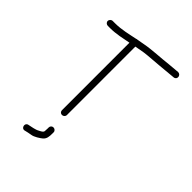

<svg xmlns="http://www.w3.org/2000/svg" viewBox="-238 -787 1080 1080"><g transform="rotate(45 302.0 -247.0)"><path d="M239 66V75C239 80.3 238.7 87 238 95C238 106.6 222.7 112.8 213 118C193.4 129.4 168.9 131.3 146 137C122.7 143.7 132.9 180.6 156 174C170.8 170.3 182.4 167.8 199 165C218.8 162.4 247 143.7 260 133C276 119 278 100.7 278 75V66C278 55.4 268.6 47 258 47C247.4 47 239 55.4 239 66ZM70 -573H88C135.4 -573 182.1 -584.3 223 -592V-55C223 -44.4 231.4 -36 242 -36C252.6 -36 262 -44.4 262 -55V-600L295 -606C311.7 -609.3 327.7 -611.7 343 -613C405.1 -618 466.3 -623 526 -629L537 -630C562.6 -633.2 557.8 -669 533 -669L523 -668C505 -666.2 485.8 -665.2 466 -663C408.6 -655.8 342.7 -654.5 288 -644L244 -636H242C239.3 -636 236.7 -635.3 234 -634C189.7 -625.1 140 -612 88 -612H70C59.4 -612 50 -602.6 50 -592C50 -581.4 59.4 -573 70 -573Z"/></g></svg>

Font: Just Breathe
Style: Regular
Weight: 400
Foundry: Cannot Into Space Fonts
Version: Version 0.72